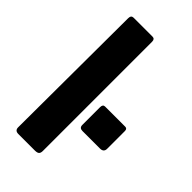

<svg xmlns="http://www.w3.org/2000/svg" viewBox="-231 -806 870 870"><g transform="rotate(45 204.5 -371.0)"><path d="M210 -24Q210 -11 204 -5.5Q198 0 183 0H77Q55 0 55 -21L58 -723Q58 -742 74 -742H195Q210 -742 210 -724ZM409 -237Q409 -215 385 -215H273Q253 -215 253 -234V-348Q253 -366 267 -366H396Q409 -366 409 -351Z"/></g></svg>

Font: Libre Franklin
Style: Bold
Weight: 700
Designer: Pablo Impallari, Rodrigo Fuenzalida, Nhung Nguyen
Foundry: Impallari Type
Version: Version 3.000